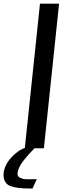

<svg xmlns="http://www.w3.org/2000/svg" viewBox="-93 -830 358 1075"><path d="M88.9 225.6Q54.2 225.6 31.7 224.1Q9.3 222.7 -13.7 217.8Q-36.6 212.9 -49.3 204.1Q-61.5 194.3 -68.4 178.7Q-73.2 167 -73.2 151.9Q-73.2 146.5 -72.8 140.1Q-68.4 94.2 -29.8 52Q8.8 9.8 50.8 -3.4H103.5Q101.6 -1 85.4 15.6Q69.3 32.2 63.5 39.1Q57.6 45.9 44.4 62Q31.2 78.1 24.9 88.4Q18.6 98.6 12.5 112.3Q6.3 126 5.4 137.7Q4.4 147 7.3 153.8Q10.3 160.6 17.6 164.3Q24.9 168 32.5 170.4Q40 172.9 52 173.3Q64 173.8 72.5 173.8Q81.1 173.8 94 173.3Q106.9 172.9 112.8 172.9ZM45.9 0 130.9 -809.6H237.8L152.8 0Z"/></svg>

Font: Oswald
Style: Regular
Weight: 400
Designer: Vernon Adams
Foundry: Vernon Adams
Version: 3.0; ttfautohint (v0.94.23-7a4d-dirty) -l 8 -r 50 -G 200 -x 